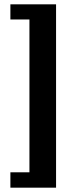

<svg xmlns="http://www.w3.org/2000/svg" viewBox="-20 -706 351 887"><path d="M28 161V90H116V-616H28V-686H239V161Z"/></svg>

Font: Chivo Medium
Style: Bold
Weight: 700
Version: Version 2.002